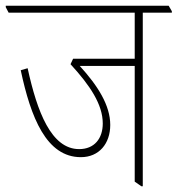

<svg xmlns="http://www.w3.org/2000/svg" viewBox="-40 -642 617 667"><path d="M241 -96C304 -96 343 -143 343 -208C343 -276 300 -344 237 -413H428V-11L451 5H456V-598H557V-603L546 -622H-20V-617L-10 -598H428V-438H214L205 -419C273 -345 317 -279 317 -213C317 -161 288 -124 235 -124C138 -124 89 -254 56 -405L32 -398C67 -234 121 -96 241 -96Z"/></svg>

Font: Noto Serif Devanagari Condensed Thin
Style: Regular
Weight: 100
Width: 3
Designer: Universal Thirst, Indian Type Foundry and the Monotype Design Team
Foundry: Monotype Imaging Inc.
Version: Version 2.004